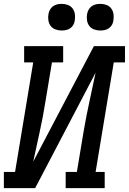

<svg xmlns="http://www.w3.org/2000/svg" viewBox="-29 -974 667 994"><path d="M-9 0V-84H49L143 -651H96V-735H298V-651H240L205 -441Q193 -365 176 -289Q159 -213 143 -137L457 -735H618V-651H560L466 -84H513V0H311V-84H369L404 -294Q417 -370 433.5 -446Q450 -522 466 -598L153 0ZM490 -816Q474 -816 458.5 -821.5Q443 -827 433.5 -839.5Q424 -852 421.5 -868.5Q419 -885 422 -902Q424 -913 430 -924Q436 -935 446 -942Q456 -949 467.5 -951.5Q479 -954 490 -954Q507 -954 522 -948.5Q537 -943 546.5 -930.5Q556 -918 558.5 -901.5Q561 -885 558 -868Q557 -857 551 -846Q545 -835 535 -828Q525 -821 513.5 -818.5Q502 -816 490 -816ZM290 -816Q274 -816 258.5 -821.5Q243 -827 233.5 -839.5Q224 -852 221.5 -868.5Q219 -885 222 -902Q224 -913 230 -924Q236 -935 246 -942Q256 -949 267.5 -951.5Q279 -954 290 -954Q307 -954 322 -948.5Q337 -943 346.5 -930.5Q356 -918 358.5 -901.5Q361 -885 358 -868Q357 -857 351 -846Q345 -835 335 -828Q325 -821 313.5 -818.5Q302 -816 290 -816Z"/></svg>

Font: Iosevka Curly Slab MdEx
Style: Italic
Weight: 500
Width: 7
Italic angle: -9°
Monospace: yes
Designer: Belleve Invis
Foundry: Belleve Invis
Version: Version 11.0.0; ttfautohint (v1.8.3)